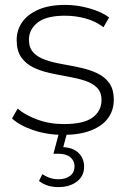

<svg xmlns="http://www.w3.org/2000/svg" viewBox="-20 -546 518 783"><path d="M238 4Q173 4 116.5 -15Q60 -34 29 -63L52 -103Q82 -77 132 -58.5Q182 -40 240 -40Q322 -40 358 -67Q394 -94 394 -138Q394 -170 375.5 -188.5Q357 -207 326 -217Q295 -227 258 -233.5Q221 -240 184 -248Q147 -256 116 -271Q85 -286 66.5 -312.5Q48 -339 48 -383Q48 -423 70 -455Q92 -487 136 -506.5Q180 -526 246 -526Q295 -526 344.5 -512Q394 -498 425 -475L402 -435Q369 -460 328 -471Q287 -482 245 -482Q169 -482 133.5 -454Q98 -426 98 -384Q98 -351 116.5 -331.5Q135 -312 166 -301.5Q197 -291 234 -284.5Q271 -278 308 -270Q345 -262 376 -247.5Q407 -233 425.5 -207.5Q444 -182 444 -139Q444 -96 420.5 -64Q397 -32 351 -14Q305 4 238 4ZM218 217Q195 217 175.5 211Q156 205 139 192L153 164Q167 174 183.5 179.5Q200 185 218 185Q248 185 266 171Q284 157 284 132Q284 110 267 95.5Q250 81 218 81H198L221 -6H254L238 54Q278 56 300.5 78Q323 100 323 134Q323 172 293.5 194.5Q264 217 218 217Z"/></svg>

Font: Montserrat Thin Light
Style: Regular
Weight: 300
Version: Version 9.000